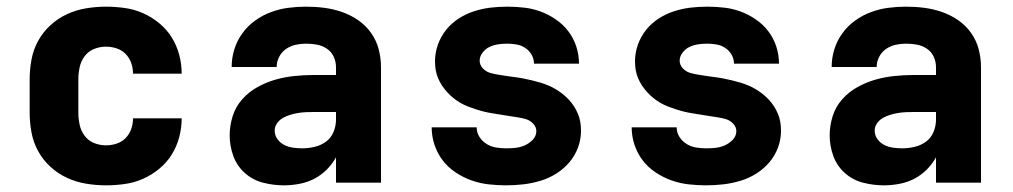

<svg xmlns="http://www.w3.org/2000/svg" viewBox="-20 -548 3040 576"><path d="M298 8Q268 8 238 3Q208 -2 181 -14.5Q154 -27 131.5 -47.5Q109 -68 94.5 -94.5Q80 -121 74.5 -150.5Q69 -180 69 -210V-310Q69 -340 74.5 -369.5Q80 -399 94.5 -425.5Q109 -452 131.5 -472.5Q154 -493 181 -505.5Q208 -518 238 -523Q268 -528 298 -528Q326 -528 354.5 -524Q383 -520 409 -508.5Q435 -497 457.5 -478.5Q480 -460 495 -436Q510 -412 517.5 -384Q525 -356 525 -328Q525 -328 525 -328Q525 -328 525 -327H379Q379 -327 379 -327.5Q379 -328 379 -328Q379 -344 373.5 -359.5Q368 -375 356.5 -386.5Q345 -398 329.5 -403Q314 -408 298 -408Q279 -408 262 -401Q245 -394 234 -379.5Q223 -365 219 -346.5Q215 -328 215 -310V-210Q215 -192 219 -173.5Q223 -155 234 -140.5Q245 -126 262 -119Q279 -112 298 -112Q314 -112 329.5 -117Q345 -122 356.5 -133.5Q368 -145 373.5 -160.5Q379 -176 379 -192Q379 -192 379 -192.5Q379 -193 379 -193H525Q525 -192 525 -192Q525 -192 525 -192Q525 -164 517.5 -136Q510 -108 495 -84Q480 -60 457.5 -41.5Q435 -23 409 -11.5Q383 0 354.5 4Q326 8 298 8Z M832 8H831Q800 8 769 0Q738 -8 714.5 -29Q691 -50 680 -80Q669 -110 669 -142Q669 -171 678 -199.5Q687 -228 706.5 -250Q726 -272 752 -286.5Q778 -301 806 -309Q834 -317 863.5 -320Q893 -323 922 -323H988V-346Q988 -363 981 -378Q974 -393 960.5 -402Q947 -411 931 -414Q915 -417 898 -417Q882 -417 866.5 -413.5Q851 -410 838 -401Q825 -392 817.5 -377.5Q810 -363 810 -347H675Q675 -374 683 -400Q691 -426 707 -448Q723 -470 745 -486Q767 -502 792.5 -511.5Q818 -521 844.5 -524.5Q871 -528 898 -528Q926 -528 953 -524.5Q980 -521 1006 -512Q1032 -503 1054.5 -487.5Q1077 -472 1093 -449.5Q1109 -427 1116 -400.5Q1123 -374 1123 -346V0H988V-76Q977 -56 960 -39Q943 -22 922.5 -11.5Q902 -1 878.5 3.5Q855 8 832 8ZM887 -103Q905 -103 924 -107.5Q943 -112 958 -123Q973 -134 980.5 -152Q988 -170 988 -189V-212H922Q910 -212 898 -211.5Q886 -211 874 -209Q862 -207 850.5 -203.5Q839 -200 828.5 -194Q818 -188 811 -178Q804 -168 804 -156Q804 -142 812.5 -130.5Q821 -119 833 -113Q845 -107 859 -105Q873 -103 887 -103Z M1498 8Q1472 8 1445.5 5Q1419 2 1394 -7Q1369 -16 1346.5 -31Q1324 -46 1308 -67Q1292 -88 1283.5 -113.5Q1275 -139 1275 -166H1410Q1410 -150 1418.5 -137Q1427 -124 1440 -116Q1453 -108 1468 -105.5Q1483 -103 1498 -103Q1513 -103 1527 -104.5Q1541 -106 1554.5 -112Q1568 -118 1578.5 -129Q1589 -140 1589 -155Q1589 -167 1579.5 -177Q1570 -187 1558 -190.5Q1546 -194 1533 -196Q1520 -198 1507.5 -200Q1495 -202 1482.5 -204Q1470 -206 1457.5 -208Q1445 -210 1432.5 -213Q1420 -216 1408 -220Q1396 -224 1384 -228.5Q1372 -233 1361 -239.5Q1350 -246 1340 -254Q1330 -262 1321.5 -271.5Q1313 -281 1306 -291.5Q1299 -302 1294 -314Q1289 -326 1287 -338.5Q1285 -351 1285 -364Q1285 -389 1293.5 -413.5Q1302 -438 1318 -458Q1334 -478 1355.5 -492Q1377 -506 1401.5 -514Q1426 -522 1451 -525Q1476 -528 1502 -528Q1528 -528 1553.5 -525Q1579 -522 1603 -513Q1627 -504 1648.5 -489Q1670 -474 1685.5 -453.5Q1701 -433 1709 -408Q1717 -383 1717 -357H1582Q1582 -371 1575 -383.5Q1568 -396 1556 -404Q1544 -412 1530 -414.5Q1516 -417 1502 -417Q1488 -417 1474.5 -415Q1461 -413 1449 -407.5Q1437 -402 1428 -390.5Q1419 -379 1419 -366Q1419 -353 1428.5 -343Q1438 -333 1450 -329.5Q1462 -326 1474.5 -324Q1487 -322 1500 -320Q1513 -318 1525.5 -316.5Q1538 -315 1550.5 -312.5Q1563 -310 1575.5 -307Q1588 -304 1600 -300.5Q1612 -297 1624 -292Q1636 -287 1647 -280.5Q1658 -274 1668 -266Q1678 -258 1686.5 -249Q1695 -240 1702 -229Q1709 -218 1714 -206Q1719 -194 1721 -181.5Q1723 -169 1723 -156Q1723 -130 1714 -105.5Q1705 -81 1688 -61Q1671 -41 1648.5 -27Q1626 -13 1601 -5.5Q1576 2 1550 5Q1524 8 1498 8Z M2098 8Q2072 8 2045.5 5Q2019 2 1994 -7Q1969 -16 1946.5 -31Q1924 -46 1908 -67Q1892 -88 1883.5 -113.5Q1875 -139 1875 -166H2010Q2010 -150 2018.5 -137Q2027 -124 2040 -116Q2053 -108 2068 -105.5Q2083 -103 2098 -103Q2113 -103 2127 -104.5Q2141 -106 2154.5 -112Q2168 -118 2178.5 -129Q2189 -140 2189 -155Q2189 -167 2179.5 -177Q2170 -187 2158 -190.5Q2146 -194 2133 -196Q2120 -198 2107.5 -200Q2095 -202 2082.5 -204Q2070 -206 2057.5 -208Q2045 -210 2032.5 -213Q2020 -216 2008 -220Q1996 -224 1984 -228.5Q1972 -233 1961 -239.5Q1950 -246 1940 -254Q1930 -262 1921.5 -271.5Q1913 -281 1906 -291.5Q1899 -302 1894 -314Q1889 -326 1887 -338.5Q1885 -351 1885 -364Q1885 -389 1893.5 -413.5Q1902 -438 1918 -458Q1934 -478 1955.5 -492Q1977 -506 2001.5 -514Q2026 -522 2051 -525Q2076 -528 2102 -528Q2128 -528 2153.5 -525Q2179 -522 2203 -513Q2227 -504 2248.5 -489Q2270 -474 2285.5 -453.5Q2301 -433 2309 -408Q2317 -383 2317 -357H2182Q2182 -371 2175 -383.5Q2168 -396 2156 -404Q2144 -412 2130 -414.5Q2116 -417 2102 -417Q2088 -417 2074.5 -415Q2061 -413 2049 -407.5Q2037 -402 2028 -390.5Q2019 -379 2019 -366Q2019 -353 2028.5 -343Q2038 -333 2050 -329.5Q2062 -326 2074.5 -324Q2087 -322 2100 -320Q2113 -318 2125.5 -316.5Q2138 -315 2150.5 -312.5Q2163 -310 2175.5 -307Q2188 -304 2200 -300.5Q2212 -297 2224 -292Q2236 -287 2247 -280.5Q2258 -274 2268 -266Q2278 -258 2286.5 -249Q2295 -240 2302 -229Q2309 -218 2314 -206Q2319 -194 2321 -181.5Q2323 -169 2323 -156Q2323 -130 2314 -105.5Q2305 -81 2288 -61Q2271 -41 2248.5 -27Q2226 -13 2201 -5.5Q2176 2 2150 5Q2124 8 2098 8Z M2632 8H2631Q2600 8 2569 0Q2538 -8 2514.5 -29Q2491 -50 2480 -80Q2469 -110 2469 -142Q2469 -171 2478 -199.5Q2487 -228 2506.5 -250Q2526 -272 2552 -286.5Q2578 -301 2606 -309Q2634 -317 2663.5 -320Q2693 -323 2722 -323H2788V-346Q2788 -363 2781 -378Q2774 -393 2760.5 -402Q2747 -411 2731 -414Q2715 -417 2698 -417Q2682 -417 2666.5 -413.5Q2651 -410 2638 -401Q2625 -392 2617.5 -377.5Q2610 -363 2610 -347H2475Q2475 -374 2483 -400Q2491 -426 2507 -448Q2523 -470 2545 -486Q2567 -502 2592.5 -511.5Q2618 -521 2644.5 -524.5Q2671 -528 2698 -528Q2726 -528 2753 -524.5Q2780 -521 2806 -512Q2832 -503 2854.5 -487.5Q2877 -472 2893 -449.5Q2909 -427 2916 -400.5Q2923 -374 2923 -346V0H2788V-76Q2777 -56 2760 -39Q2743 -22 2722.5 -11.5Q2702 -1 2678.5 3.5Q2655 8 2632 8ZM2687 -103Q2705 -103 2724 -107.5Q2743 -112 2758 -123Q2773 -134 2780.5 -152Q2788 -170 2788 -189V-212H2722Q2710 -212 2698 -211.5Q2686 -211 2674 -209Q2662 -207 2650.5 -203.5Q2639 -200 2628.5 -194Q2618 -188 2611 -178Q2604 -168 2604 -156Q2604 -142 2612.5 -130.5Q2621 -119 2633 -113Q2645 -107 2659 -105Q2673 -103 2687 -103Z"/></svg>

Font: Iosevka Custom Heavy Extended
Style: Regular
Weight: 900
Width: 7
Monospace: yes
Designer: Belleve Invis
Foundry: Belleve Invis
Version: Version 11.2.4; ttfautohint (v1.8.4)